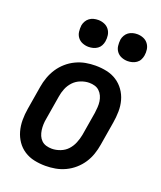

<svg xmlns="http://www.w3.org/2000/svg" viewBox="-138 -828 777 924"><g transform="rotate(20 250.0 -365.5)"><path d="M205 8Q175 8 147 2Q119 -4 96 -19Q73 -34 57.5 -56.5Q42 -79 34.5 -106Q27 -133 27 -162.5Q27 -192 32 -221L52 -341Q56 -366 65 -391Q74 -416 88.5 -438Q103 -460 123.5 -478Q144 -496 168.5 -507.5Q193 -519 218 -523.5Q243 -528 268 -528Q298 -528 326 -522Q354 -516 377 -501Q400 -486 416 -463.5Q432 -441 439.5 -414Q447 -387 446.5 -357.5Q446 -328 441 -299L421 -179Q417 -154 408.5 -129Q400 -104 385.5 -82Q371 -60 350.5 -42Q330 -24 305.5 -12.5Q281 -1 255.5 3.5Q230 8 205 8ZM206 -80Q227 -80 249 -88.5Q271 -97 286 -113.5Q301 -130 309.5 -151Q318 -172 322 -193L342 -313Q344 -328 345 -343Q346 -358 344 -372.5Q342 -387 336 -400Q330 -413 320 -422.5Q310 -432 296.5 -436Q283 -440 268 -440Q247 -440 225 -431.5Q203 -423 187.5 -406.5Q172 -390 163.5 -369Q155 -348 152 -327L132 -207Q129 -192 128.5 -177Q128 -162 130 -147.5Q132 -133 137.5 -120Q143 -107 153 -97.5Q163 -88 177 -84Q191 -80 206 -80ZM404 -601Q388 -601 373 -607Q358 -613 348.5 -625.5Q339 -638 337 -654Q335 -670 337 -687Q339 -698 345 -708.5Q351 -719 360.5 -726Q370 -733 381.5 -736Q393 -739 405 -739Q421 -739 436 -733Q451 -727 460.5 -714.5Q470 -702 472.5 -686Q475 -670 472 -653Q470 -642 464.5 -631.5Q459 -621 449 -614Q439 -607 427.5 -604Q416 -601 404 -601ZM204 -601Q188 -601 173 -607Q158 -613 148.5 -625.5Q139 -638 137 -654Q135 -670 137 -687Q139 -698 145 -708.5Q151 -719 160.5 -726Q170 -733 181.5 -736Q193 -739 205 -739Q221 -739 236 -733Q251 -727 260.5 -714.5Q270 -702 272.5 -686Q275 -670 272 -653Q270 -642 264.5 -631.5Q259 -621 249 -614Q239 -607 227.5 -604Q216 -601 204 -601Z"/></g></svg>

Font: Iosevka Curly Semibold
Style: Italic
Weight: 600
Italic angle: -9°
Monospace: yes
Designer: Belleve Invis
Foundry: Belleve Invis
Version: Version 22.1.2; ttfautohint (v1.8.4)